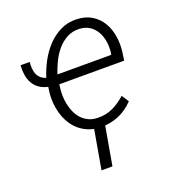

<svg xmlns="http://www.w3.org/2000/svg" viewBox="-136 -641 860 958"><g transform="rotate(-20 293.5 -162.5)"><path d="M308.1 9.3Q273.4 8.8 245.1 -2.7Q216.8 -14.2 195.6 -33Q174.3 -51.8 159.4 -77.1Q144.5 -102.5 136.5 -131.6Q128.4 -160.6 126.5 -191.9Q124.5 -223.1 129.4 -253.9L131.8 -269.5Q104 -275.4 85 -289.3Q65.9 -303.2 54.9 -323Q43.9 -342.8 40.3 -366.9Q36.6 -391.1 38.6 -418H86.9Q85.4 -400.9 86.4 -384.8Q87.4 -368.7 92.8 -355Q98.1 -341.3 108.9 -331.1Q119.6 -320.8 137.7 -314.9Q150.4 -356 171.9 -396.2Q193.4 -436.5 223.4 -468.5Q253.4 -500.5 292.2 -520Q331.1 -539.6 378.9 -538.1Q426.3 -536.6 459.2 -516.1Q492.2 -495.6 511.5 -463.1Q530.8 -430.7 537.4 -389.9Q543.9 -349.1 538.6 -307.1L532.2 -262.7H188L186.5 -252.9Q183.1 -230.5 183.3 -206.3Q183.6 -182.1 188.2 -158.9Q192.9 -135.7 202.4 -114.5Q211.9 -93.3 226.8 -76.9Q241.7 -60.5 262.2 -50.5Q282.7 -40.5 310.1 -39.6Q354.5 -38.1 391.4 -55.4Q428.2 -72.8 460.4 -102.1L484.9 -64.5Q449.7 -26.9 404.5 -8.1Q359.4 10.7 308.1 9.3ZM375.5 -488.3Q338.4 -489.7 309.3 -473.9Q280.3 -458 258.3 -432.1Q236.3 -406.2 220.9 -374.3Q205.6 -342.3 195.8 -312H481.4L483.4 -321.8Q487.3 -350.1 483.2 -379.2Q479 -408.2 466.1 -432.1Q453.1 -456.1 430.7 -471.4Q408.2 -486.8 375.5 -488.3ZM296.9 212.9H238.8L278.8 -15.6H336.9Z"/></g></svg>

Font: Roboto Mono Light
Style: Italic
Weight: 300
Designer: Google
Version: Version 2.000985; 2015; ttfautohint (v1.3)